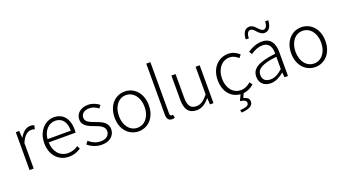

<svg xmlns="http://www.w3.org/2000/svg" viewBox="-70 -1545 4559 2540"><g transform="rotate(-20 2209.0 -275.0)"><path d="M100 0H158V-358C197 -457 254 -492 301 -492C322 -492 332 -490 350 -483L362 -535C345 -544 329 -547 308 -547C246 -547 193 -501 157 -434H155L148 -533H100Z M652 13C729 13 779 -12 822 -39L800 -82C760 -54 715 -36 658 -36C543 -36 466 -127 463 -257H841C843 -270 844 -284 844 -299C844 -455 767 -547 638 -547C517 -547 404 -439 404 -266C404 -91 515 13 652 13ZM463 -303C474 -425 552 -497 639 -497C732 -497 791 -432 791 -303Z M1117 13C1235 13 1300 -57 1300 -139C1300 -242 1210 -271 1128 -302C1066 -325 1004 -347 1004 -406C1004 -454 1040 -498 1119 -498C1171 -498 1210 -477 1246 -450L1276 -490C1236 -522 1179 -547 1121 -547C1009 -547 946 -481 946 -403C946 -311 1034 -278 1113 -250C1175 -228 1242 -199 1242 -136C1242 -81 1201 -35 1120 -35C1047 -35 998 -63 952 -102L921 -60C969 -20 1039 13 1117 13Z M1635 13C1764 13 1876 -89 1876 -266C1876 -444 1764 -547 1635 -547C1506 -547 1394 -444 1394 -266C1394 -89 1506 13 1635 13ZM1635 -37C1531 -37 1455 -130 1455 -266C1455 -402 1531 -496 1635 -496C1739 -496 1816 -402 1816 -266C1816 -130 1739 -37 1635 -37Z M2103 13C2122 13 2132 10 2142 7L2133 -39C2122 -37 2118 -37 2114 -37C2100 -37 2090 -48 2090 -73V-795H2032V-79C2032 -17 2055 13 2103 13Z M2452 13C2526 13 2580 -28 2632 -88H2635L2640 0H2689V-533H2631V-143C2571 -71 2527 -39 2465 -39C2383 -39 2349 -90 2349 -199V-533H2291V-192C2291 -55 2341 13 2452 13Z M3110 12C3168 7 3218 -20 3259 -56L3231 -96C3195 -64 3147 -37 3092 -37C2980 -37 2906 -130 2906 -266C2906 -402 2987 -496 3093 -496C3143 -496 3182 -473 3215 -442L3248 -482C3211 -515 3163 -547 3092 -547C2960 -547 2845 -444 2845 -266C2845 -99 2939 2 3066 12L3027 95C3088 104 3113 120 3113 151C3113 184 3084 202 2989 208L2997 245C3104 238 3162 208 3162 148C3162 104 3131 84 3083 72Z M3495 13C3563 13 3627 -24 3681 -68H3683L3689 0H3738V-338C3738 -456 3693 -547 3566 -547C3479 -547 3405 -505 3364 -477L3390 -435C3427 -463 3488 -496 3558 -496C3659 -496 3682 -414 3680 -335C3445 -308 3340 -252 3340 -134C3340 -35 3409 13 3495 13ZM3507 -36C3448 -36 3398 -64 3398 -137C3398 -219 3470 -268 3680 -292V-119C3617 -64 3566 -36 3507 -36ZM3644 -641C3717 -641 3741 -711 3745 -782L3702 -785C3699 -730 3683 -686 3645 -686C3586 -686 3560 -789 3480 -789C3405 -789 3382 -720 3378 -647L3421 -644C3423 -702 3440 -744 3478 -744C3536 -744 3562 -641 3644 -641Z M4121 13C4250 13 4362 -89 4362 -266C4362 -444 4250 -547 4121 -547C3992 -547 3880 -444 3880 -266C3880 -89 3992 13 4121 13ZM4121 -37C4017 -37 3941 -130 3941 -266C3941 -402 4017 -496 4121 -496C4225 -496 4302 -402 4302 -266C4302 -130 4225 -37 4121 -37Z"/></g></svg>

Font: Noto Sans JP Light
Style: Regular
Weight: 300
Designer: Ryoko NISHIZUKA (kana & ideographs); Paul D. Hunt (Latin, Greek & Cyrillic); Wenlong ZHANG (bopomofo); Sandoll Communica
Foundry: Adobe Systems Incorporated
Version: Version 1.004;PS 1.004;hotconv 1.0.82;makeotf.lib2.5.63406